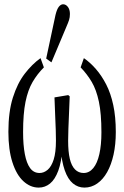

<svg xmlns="http://www.w3.org/2000/svg" viewBox="-20 -809 578 893"><path d="M160.2 63.5Q121.1 63.5 88.9 33.9Q56.6 4.4 37.8 -54Q19 -112.3 19 -195.8Q19 -289.1 40 -355.5Q61 -421.9 95.2 -466.3Q129.4 -510.7 168.5 -538.6L184.1 -495.6Q153.3 -464.8 131.6 -427.7Q109.9 -390.6 98.6 -335.2Q87.4 -279.8 87.4 -194.8Q87.4 -134.8 95.5 -92.3Q103.5 -49.8 120.1 -27.1Q136.7 -4.4 164.1 -4.4Q184.1 -4.4 201.7 -19.3Q219.2 -34.2 229.7 -67.1Q240.2 -100.1 240.2 -154.8Q240.2 -176.3 239.3 -205.3Q238.3 -234.4 236.6 -272.2Q234.9 -310.1 233.4 -356L297.4 -366.7L304.2 -360.8Q302.7 -319.8 301 -281.2Q299.3 -242.7 298.1 -210.4Q296.9 -178.2 296.9 -154.8Q296.9 -103 304.7 -70.3Q312.5 -37.6 328.9 -21Q345.2 -4.4 369.1 -4.4Q395 -4.4 413.8 -27.1Q432.6 -49.8 442.1 -92.3Q451.7 -134.8 451.7 -193.4Q451.7 -280.8 439.9 -336.2Q428.2 -391.6 406.5 -428.2Q384.8 -464.8 355 -495.6L370.1 -538.6Q399.4 -518.6 426 -488Q452.6 -457.5 473.9 -416.3Q495.1 -375 506.8 -320.3Q518.6 -265.6 518.6 -194.8Q518.6 -137.2 508.1 -89.8Q497.6 -42.5 478.3 -8.3Q459 25.9 431.9 44.7Q404.8 63.5 372.6 63.5Q342.8 63.5 319.3 44.2Q295.9 24.9 281.2 -16.6Q266.6 -58.1 261.7 -121.6H271Q266.1 -55.7 251 -14.9Q235.8 25.9 212.6 44.7Q189.5 63.5 160.2 63.5ZM194.8 -536.6 238.3 -740.2Q245.1 -767.6 254.2 -778.3Q263.2 -789.1 273.4 -789.1Q286.6 -789.1 295.9 -776.6Q305.2 -764.2 305.2 -744.1Q305.2 -728.5 301.3 -716.3Q297.4 -704.1 287.6 -681.6L219.2 -519Z"/></svg>

Font: Scarab Serif
Style: Regular
Weight: 400
Designer: John Roberts
Foundry: Scarab
Version: 1.0